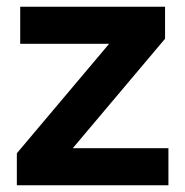

<svg xmlns="http://www.w3.org/2000/svg" viewBox="-20 -550 550 570"><path d="M30 0V-95L304 -420H40V-530H470V-435L196 -110H480V0Z"/></svg>

Font: Golos Text SemiBold
Style: Regular
Weight: 600
Designer: A.Korolkova, Vitaly Kuzmin
Foundry: ParaType Ltd
Version: Version 2.004